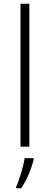

<svg xmlns="http://www.w3.org/2000/svg" viewBox="-20 -780 264 1021"><path d="M136 0V-760H89V0ZM159 68V61H111C105 104 81 182 66 213V221H93C124 175 148 115 159 68Z"/></svg>

Font: Noto Sans Syriac Extralight
Style: Regular
Weight: 200
Designer: Patrick Giasson and the Monotype Design Team
Foundry: Monotype Imaging Inc.
Version: Version 3.000